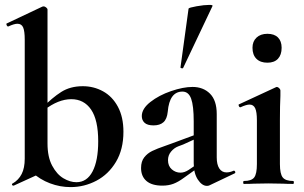

<svg xmlns="http://www.w3.org/2000/svg" viewBox="-20 -751 1240 784"><path d="M110 -48 174 -165Q174 -110 193 -74.5Q212 -39 239 -23Q266 -7 292 -7Q335 -7 358 -51Q381 -95 381 -174Q381 -261 352 -303.5Q323 -346 271 -346Q218 -346 161 -302L152 -310Q193 -352 230 -375.5Q267 -399 318 -399Q363 -399 401 -378Q439 -357 461.5 -315Q484 -273 484 -213Q484 -141 453.5 -90Q423 -39 373.5 -13Q324 13 268 13Q225 13 184 -2.5Q143 -18 110 -48ZM34 7Q30 7 29 3Q28 -1 32 -2Q56 -16 68.5 -40.5Q81 -65 81 -103V-589Q81 -624 74.5 -639Q68 -654 51 -654Q38 -654 14 -643H13Q9 -643 7 -648.5Q5 -654 7 -655L153 -724L158 -725Q163 -725 168.5 -720.5Q174 -716 174 -712V-56L36 7Z M825 8Q805 8 788 -17.5Q771 -43 771 -85V-255Q771 -319 760.5 -348Q750 -377 725 -377Q672 -377 665 -295Q662 -265 647.5 -252Q633 -239 607 -239Q582 -239 570.5 -249.5Q559 -260 559 -277Q559 -307 594 -334.5Q629 -362 678.5 -379Q728 -396 766 -396Q810 -396 837.5 -368.5Q865 -341 865 -285V-108Q865 -79 875.5 -63Q886 -47 905 -47Q919 -47 934 -54H935Q939 -54 940.5 -49.5Q942 -45 938 -43L835 6Q831 8 825 8ZM556 -65Q556 -92 569 -108.5Q582 -125 601.5 -134.5Q621 -144 656 -156L681 -165L781 -202L785 -187L728 -161Q725 -160 708 -153.5Q691 -147 678.5 -132Q666 -117 666 -97Q666 -73 681.5 -59.5Q697 -46 717 -46Q733 -46 750 -57L800 -91L801 -75L731 -25Q708 -8 688 -0.5Q668 7 643 7Q600 7 578 -12Q556 -31 556 -65ZM724 -472Q721 -472 718.5 -473.5Q716 -475 717 -476L750 -716Q752 -720 783 -725.5Q814 -731 835 -731Q849 -731 848 -727L728 -474Q728 -472 724 -472Z M976 -12Q1007 -12 1018 -26.5Q1029 -41 1029 -81V-260Q1029 -294 1022 -309Q1015 -324 999 -324Q986 -324 962 -313H961Q957 -313 955 -318.5Q953 -324 956 -325L1107 -395L1110 -396Q1115 -396 1120 -391Q1125 -386 1125 -382V-360Q1123 -320 1123 -262V-81Q1123 -41 1134.5 -26.5Q1146 -12 1177 -12Q1180 -12 1180 -6Q1180 0 1177 0Q1151 0 1136 -1L1076 -2L1017 -1Q1002 0 976 0Q973 0 973 -6Q973 -12 976 -12ZM1011 -556Q1011 -582 1027.5 -597.5Q1044 -613 1072 -613Q1100 -613 1115 -598Q1130 -583 1130 -556Q1130 -527 1115 -511Q1100 -495 1072 -495Q1043 -495 1027 -511Q1011 -527 1011 -556Z"/></svg>

Font: Cormorant Garamond
Style: Bold
Weight: 700
Designer: Christian Thalmann (Catharsis Fonts)
Foundry: Catharsis Fonts
Version: Version 4.000